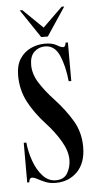

<svg xmlns="http://www.w3.org/2000/svg" viewBox="-51 -694 375 739"><g transform="rotate(-5 137.0 -325.0)"><path d="M134.5 11Q112.5 11 95.2 4Q78 -3 65.5 -10Q53 -17 44.5 -17Q34.5 -17 33 0H25V-153.5H35Q38.5 -117.5 51.2 -81.8Q64 -46 85.5 -22.5Q107 1 136 1Q167.5 1 181 -22.2Q194.5 -45.5 194.5 -73.5Q194.5 -107.5 171.5 -146.2Q148.5 -185 116 -220Q74.5 -265 50.2 -311.2Q26 -357.5 26 -413.5Q26 -452.5 42.2 -477.5Q58.5 -502.5 84.5 -514.5Q110.5 -526.5 138.5 -526.5Q168 -526.5 184 -516.8Q200 -507 209 -507Q217 -507 219 -523.5H228V-374.5H218Q212 -434 194 -475Q176 -516 138.5 -516Q114.5 -516 97 -499.5Q79.5 -483 79.5 -449Q79.5 -414 101.5 -379.2Q123.5 -344.5 156.5 -309.5Q198.5 -264 225 -219Q251.5 -174 251.5 -118Q251.5 -56.5 218.5 -22.8Q185.5 11 134.5 11ZM127.5 -553 54 -662.5H64L140 -588.5L216 -662.5H226L153 -553Z"/></g></svg>

Font: Imbue 100pt Medium
Style: Regular
Weight: 500
Designer: Tyler Finck
Foundry: Etcetera Type Company
Version: Version 1.102; ttfautohint (v1.8.3)